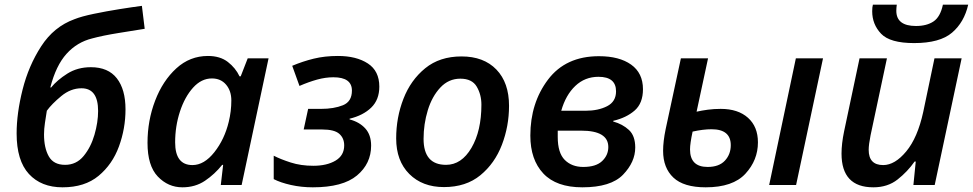

<svg xmlns="http://www.w3.org/2000/svg" viewBox="-20 -790 4155 820"><path d="M247 10Q342 10 401 -39Q460 -88 488 -164.5Q516 -241 516 -323Q516 -408 479 -455.5Q442 -503 368 -503Q311 -503 267.5 -475.5Q224 -448 198 -416L195 -417Q219 -510 264 -560Q309 -610 374 -626Q418 -638 486 -649Q554 -660 598 -667L586 -765Q547 -760 490.5 -751Q434 -742 381 -731Q328 -720 298 -708Q210 -676 156 -592.5Q102 -509 76.5 -407.5Q51 -306 51 -220Q51 -104 103.5 -47Q156 10 247 10ZM258 -86Q209 -86 188.5 -122Q168 -158 168 -216Q168 -239 172 -265.5Q176 -292 180 -317Q201 -346 241.5 -379.5Q282 -413 328 -413Q399 -413 399 -316Q399 -268 383.5 -214.5Q368 -161 337 -123.5Q306 -86 258 -86Z M759 10Q814 10 855.5 -18Q897 -46 929 -86H933L923 0H1012L1127 -541H1038L1008 -464H1003Q986 -500 953 -525.5Q920 -551 868 -551Q791 -551 733 -498Q675 -445 642.5 -360Q610 -275 610 -180Q610 -82 654 -36Q698 10 759 10ZM802 -85Q728 -85 728 -182Q728 -251 748.5 -313.5Q769 -376 804.5 -415.5Q840 -455 885 -455Q923 -455 945.5 -428.5Q968 -402 968 -361Q968 -315 957 -270Q939 -195 895.5 -140Q852 -85 802 -85Z M1316 10Q1444 10 1504.5 -40.5Q1565 -91 1565 -168Q1565 -214 1540 -241.5Q1515 -269 1473 -280V-283Q1531 -297 1565.5 -330.5Q1600 -364 1600 -420Q1600 -487 1551 -519Q1502 -551 1423 -551Q1367 -551 1320 -539.5Q1273 -528 1228 -509L1259 -423Q1298 -440 1334 -450Q1370 -460 1404 -460Q1483 -460 1483 -403Q1483 -356 1444.5 -340.5Q1406 -325 1351 -325H1296L1277 -237H1356Q1408 -237 1429 -218.5Q1450 -200 1450 -169Q1450 -126 1413 -104Q1376 -82 1318 -82Q1265 -82 1221.5 -96Q1178 -110 1149 -125V-25Q1178 -10 1222.5 0Q1267 10 1316 10Z M1876 9Q1970 9 2031.5 -41.5Q2093 -92 2123.5 -171.5Q2154 -251 2154 -338Q2154 -437 2100 -493Q2046 -549 1951 -549Q1858 -549 1796 -498.5Q1734 -448 1703 -368Q1672 -288 1672 -199Q1672 -103 1728 -47Q1784 9 1876 9ZM1885 -86Q1789 -86 1789 -197Q1789 -260 1807 -319Q1825 -378 1860.5 -416Q1896 -454 1946 -454Q1996 -454 2016 -420Q2036 -386 2036 -343Q2036 -231 1993.5 -158.5Q1951 -86 1885 -86Z M2467 10Q2589 10 2641 -44Q2693 -98 2693 -160Q2693 -210 2666 -235Q2639 -260 2599 -271V-274Q2655 -287 2690.5 -318Q2726 -349 2726 -409Q2726 -478 2675.5 -514Q2625 -550 2538 -550Q2396 -550 2320.5 -450Q2245 -350 2245 -211Q2245 -108 2300.5 -49Q2356 10 2467 10ZM2377 -317Q2396 -384 2437 -423Q2478 -462 2536 -462Q2611 -462 2611 -400Q2611 -356 2573 -336.5Q2535 -317 2481 -317ZM2471 -77Q2422 -77 2392 -107Q2362 -137 2362 -205V-232H2462Q2578 -232 2578 -162Q2578 -127 2551.5 -102Q2525 -77 2471 -77Z M2994 10Q3110 10 3163.5 -48Q3217 -106 3217 -182Q3217 -249 3174.5 -287Q3132 -325 3058 -325Q3029 -325 3003 -321.5Q2977 -318 2955 -313L3004 -541H2888L2823 -239Q2812 -186 2812 -146Q2812 -73 2856 -31.5Q2900 10 2994 10ZM3265 0H3380L3495 -541H3379ZM3002 -77Q2927 -77 2927 -152Q2927 -177 2938 -228Q2983 -238 3019 -238Q3101 -238 3101 -170Q3101 -131 3076 -104Q3051 -77 3002 -77Z M3710 10Q3771 10 3813.5 -23.5Q3856 -57 3886 -100H3891L3881 0H3972L4087 -541H3971L3923 -312Q3899 -202 3850.5 -143.5Q3802 -85 3752 -85Q3690 -85 3690 -150Q3690 -172 3698 -212L3768 -541H3651L3585 -229Q3574 -176 3574 -134Q3574 10 3710 10ZM3884 -606Q3994 -606 4046 -650.5Q4098 -695 4115 -770H4007Q3996 -718 3967 -698.5Q3938 -679 3892 -679Q3808 -679 3808 -744Q3808 -750 3808.5 -756Q3809 -762 3810 -770H3708Q3705 -760 3705 -742Q3705 -686 3743 -646Q3781 -606 3884 -606Z"/></svg>

Font: Noto Sans UI Medium
Style: Italic
Weight: 500
Italic angle: -12°
Designer: Monotype Design Team
Foundry: Monotype Imaging Inc.
Version: Version 1.901